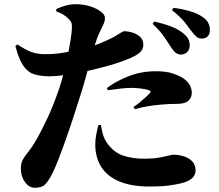

<svg xmlns="http://www.w3.org/2000/svg" viewBox="-20 -837 1040 911"><path d="M837 -578Q824 -579 813.5 -587Q803 -595 792 -612Q779 -633 759.5 -661.5Q740 -690 704 -724L712 -735Q756 -725 793 -711Q830 -697 855 -674Q870 -661 875.5 -647Q881 -633 880 -619Q880 -602 868 -590Q856 -578 837 -578ZM146 54Q118 54 98.5 27Q79 0 79 -37Q79 -63 88.5 -80Q98 -97 113.5 -115.5Q129 -134 146 -163Q169 -201 200 -265.5Q231 -330 262 -420Q272 -450 282 -489.5Q292 -529 300.5 -570Q309 -611 314.5 -645.5Q320 -680 321 -699Q322 -719 319 -728Q316 -737 304 -749Q294 -759 280.5 -767.5Q267 -776 247 -783V-794Q270 -805 293 -811Q316 -817 339 -817Q376 -817 407.5 -807Q439 -797 458.5 -782Q478 -767 478 -752Q478 -737 471 -722Q464 -707 452 -682Q440 -657 425 -609Q420 -593 410 -555.5Q400 -518 387 -470.5Q374 -423 359 -377Q347 -339 330.5 -288Q314 -237 295.5 -184.5Q277 -132 259.5 -86.5Q242 -41 228 -13Q213 17 196.5 35.5Q180 54 146 54ZM690 48Q604 48 546.5 24Q489 0 460.5 -45Q432 -90 432 -152Q432 -174 437 -200Q442 -226 447 -244H459Q461 -227 467.5 -202.5Q474 -178 489 -157Q520 -114 563.5 -99Q607 -84 665 -84Q706 -84 734 -89Q762 -94 779 -98.5Q796 -103 803 -103Q827 -103 851.5 -95.5Q876 -88 892 -71.5Q908 -55 908 -28Q908 -6 890.5 9.5Q873 25 838 33Q814 39 779 43.5Q744 48 690 48ZM215 -475Q173 -475 142.5 -484.5Q112 -494 90.5 -525Q69 -556 53 -619L63 -626Q105 -598 131 -589.5Q157 -581 186 -580Q230 -579 275 -586Q320 -593 350 -600Q411 -614 451 -630Q491 -646 521 -662Q538 -672 551 -680.5Q564 -689 571 -689Q586 -689 607 -683Q628 -677 644 -663Q660 -649 660 -624Q660 -599 635 -581Q610 -563 542 -540Q522 -533 489.5 -524Q457 -515 420 -506Q383 -497 347 -490Q318 -485 279.5 -480Q241 -475 215 -475ZM613 -329Q627 -338 643.5 -351.5Q660 -365 674 -378Q688 -391 692 -396Q699 -405 687 -409Q673 -414 648.5 -417Q624 -420 602 -420Q583 -420 555 -417Q527 -414 492 -409L487 -419Q528 -451 589.5 -475Q651 -499 718 -499Q767 -499 798 -489Q829 -479 844 -469Q870 -453 880 -434Q890 -415 890 -397Q890 -373 873.5 -358.5Q857 -344 816 -344Q803 -344 785.5 -343.5Q768 -343 748 -341Q710 -338 678.5 -332.5Q647 -327 620 -319ZM938 -654Q922 -654 911.5 -663Q901 -672 887 -691Q875 -708 856.5 -731.5Q838 -755 796 -789L803 -800Q848 -794 884 -783Q920 -772 942 -756Q961 -743 968.5 -727.5Q976 -712 976 -694Q976 -676 966 -665Q956 -654 938 -654Z"/></svg>

Font: Noto Serif JP ExtraLight Black
Style: Regular
Weight: 900
Version: Version 2.003-H1;hotconv 1.1.1;makeotfexe 2.6.0